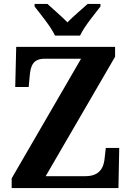

<svg xmlns="http://www.w3.org/2000/svg" viewBox="-20 -951 665 971"><path d="M258 -771H385C405 -816 459 -880 488 -918V-931H423C397 -907 349 -867 321 -838C293 -867 246 -907 220 -931H155V-918C184 -880 238 -816 258 -771ZM39 0H579L583 -203H515L510 -158C506 -108 489 -60 411 -60H211L562 -664V-714H62L57 -511H125L130 -564C134 -618 147 -654 206 -654H390L39 -49Z"/></svg>

Font: Noto Serif Georgian SemiCondensed Bold
Style: Regular
Weight: 700
Width: 4
Designer: Monotype Design Team, Akaki Razmadze
Foundry: Google LLC
Version: Version 2.003